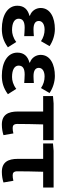

<svg xmlns="http://www.w3.org/2000/svg" viewBox="730 -1344 628 2129"><g transform="rotate(90 1044.5 -280.0)"><path d="M299 14C371 14 434 -1 505 -53L446 -146C401 -111 353 -99 314 -99C233 -99 188 -127 188 -172C188 -218 220 -239 287 -239C317 -239 349 -236 381 -234V-341C355 -339 328 -337 305 -337C243 -337 213 -358 213 -396C213 -436 252 -460 309 -460C354 -460 398 -447 437 -420L492 -515C437 -552 369 -574 302 -574C179 -574 69 -525 69 -416C69 -369 97 -316 155 -297V-292C89 -275 44 -235 44 -158C44 -46 157 14 299 14Z M819 14C891 14 954 -1 1025 -53L966 -146C921 -111 873 -99 834 -99C753 -99 708 -127 708 -172C708 -218 740 -239 807 -239C837 -239 869 -236 901 -234V-341C875 -339 848 -337 825 -337C763 -337 733 -358 733 -396C733 -436 772 -460 829 -460C874 -460 918 -447 957 -420L1012 -515C957 -552 889 -574 822 -574C699 -574 589 -525 589 -416C589 -369 617 -316 675 -297V-292C609 -275 564 -235 564 -158C564 -46 677 14 819 14Z M1362 14C1407 14 1447 6 1479 -4L1460 -114C1436 -108 1419 -106 1399 -106C1372 -106 1355 -118 1355 -158C1355 -236 1357 -340 1360 -444H1535V-560H1128L1046 -553V-444H1217V-164C1217 -55 1253 14 1362 14Z M1887 14C1932 14 1972 6 2004 -4L1985 -114C1961 -108 1944 -106 1924 -106C1897 -106 1880 -118 1880 -158C1880 -236 1882 -340 1885 -444H2060V-560H1653L1571 -553V-444H1742V-164C1742 -55 1778 14 1887 14Z"/></g></svg>

Font: Noto Sans JP
Style: Bold
Weight: 700
Designer: Ryoko NISHIZUKA  (kana, bopomofo & ideographs); Paul D. Hunt (Latin, Greek & Cyrillic); Sandoll Communications , Soo-you
Foundry: Adobe
Version: Version 2.002;hotconv 1.0.116;makeotfexe 2.5.65601